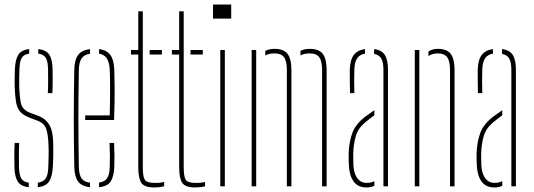

<svg xmlns="http://www.w3.org/2000/svg" viewBox="-20 -820 2348 845"><path d="M146.5 4V-16Q171 -19.5 181.2 -34.8Q191.5 -50 192.5 -85Q193.5 -109 194 -134Q194.5 -159 193.5 -179Q192 -228.5 183.2 -253.2Q174.5 -278 144.5 -289L110.5 -302Q82 -313 68.5 -328.8Q55 -344.5 50.5 -371.2Q46 -398 44.5 -442Q44 -461.5 44.5 -478Q45 -494.5 45.5 -514Q47 -557 60.2 -578.5Q73.5 -600 108.5 -604V-584Q84.5 -580.5 75.5 -565Q66.5 -549.5 65.5 -514Q65 -493 64.5 -476.5Q64 -460 64.5 -442Q66 -394 72.2 -365.5Q78.5 -337 111.5 -324L146.5 -311Q182.5 -297.5 198.5 -268.2Q214.5 -239 214.5 -179Q214.5 -157.5 214.2 -132.2Q214 -107 212.5 -85Q210 -42.5 196 -21.2Q182 0 146.5 4ZM190.5 -410Q192 -441.5 191.8 -466.5Q191.5 -491.5 191.5 -514Q191 -549.5 181.8 -565Q172.5 -580.5 148.5 -584V-604Q184 -600 197.5 -578.5Q211 -557 211.5 -514Q211.5 -493 211.8 -467.8Q212 -442.5 210.5 -410ZM43.5 -85Q43 -107 43 -133Q43 -159 44.5 -191H64.5Q63 -159.5 63.2 -134Q63.5 -108.5 63.5 -85Q64.5 -50 73.5 -34.8Q82.5 -19.5 106.5 -16V4Q71.5 0 58 -21.2Q44.5 -42.5 43.5 -85Z M307 -85Q302.5 -299.5 307 -514Q308 -557 324 -578.2Q340 -599.5 376 -604V-583.5Q350.5 -579.5 339.2 -563Q328 -546.5 327 -514Q326 -450.5 325.5 -399.2Q325 -348 325 -300.2Q325 -252.5 325.5 -200.8Q326 -149 327 -85Q328 -50 339.2 -34.5Q350.5 -19 376 -16V4Q339 0 323.5 -21.2Q308 -42.5 307 -85ZM355 -292V-312H463Q464.5 -379 464.5 -432.2Q464.5 -485.5 463 -514Q461 -546.5 450.2 -563Q439.5 -579.5 416 -584V-604Q450 -599.5 465.5 -578.5Q481 -557.5 483 -514Q484 -487 484.5 -430.8Q485 -374.5 482 -292ZM416 4V-16.5Q440.5 -20 451.2 -35.2Q462 -50.5 463 -85Q464 -107.5 463.8 -133.2Q463.5 -159 462 -191H482Q483.5 -159 483.8 -133Q484 -107 483 -85Q481 -42.5 467 -21.2Q453 0 416 4Z M556.5 -580V-600H588.5V-770H608.5V-85Q608.5 -44 617 -29.5Q625.5 -15 661.5 -15Q677.5 -15 684.8 -16Q692 -17 702.5 -19V0Q681 5 659.5 5Q614.5 5 601.5 -16Q588.5 -37 588.5 -85V-580ZM638.5 -580V-600H692.5V-580Z M736.5 -580V-600H768.5V-770H788.5V-85Q788.5 -44 797 -29.5Q805.5 -15 841.5 -15Q857.5 -15 864.8 -16Q872 -17 882.5 -19V0Q861 5 839.5 5Q794.5 5 781.5 -16Q768.5 -37 768.5 -85V-580ZM818.5 -580V-600H872.5V-580Z M917.5 -738V-800H997.5V-738ZM949.5 0V-600H969.5V0Z M1397.5 0V-514Q1397 -552.5 1384.5 -568.8Q1372 -585 1343.5 -585Q1319 -585 1302.5 -576V-596.5Q1319 -605 1343.5 -605Q1382.5 -605 1399.8 -584Q1417 -563 1417.5 -514V0ZM1242.5 0V-514Q1242 -552.5 1229.5 -568.8Q1217 -585 1188.5 -585Q1164 -585 1147.5 -576V-596Q1164 -605 1188.5 -605Q1227.5 -605 1244.8 -584Q1262 -563 1262.5 -514V0ZM1087.5 0V-600H1107.5V0Z M1520.5 -410Q1520 -437 1519.5 -464.8Q1519 -492.5 1519.5 -514Q1521 -557 1537.2 -578.2Q1553.5 -599.5 1586.5 -604V-584Q1565 -580.5 1553 -565Q1541 -549.5 1539.5 -514Q1538 -467.5 1539.5 -410ZM1667.5 0V-514Q1667.5 -545.5 1658.2 -562Q1649 -578.5 1626.5 -583V-604Q1660.5 -599.5 1674 -577.8Q1687.5 -556 1687.5 -514V0ZM1515.5 -90Q1515 -105 1514.5 -118Q1514 -131 1514.5 -145Q1516 -193 1529.8 -232.5Q1543.5 -272 1585.5 -305Q1595.5 -312 1606 -319.8Q1616.5 -327.5 1627.5 -335V-312.5Q1610.5 -300.5 1585.5 -280Q1555 -254 1545.5 -219.5Q1536 -185 1534.5 -145Q1534.5 -137 1534.8 -121.5Q1535 -106 1535.5 -90Q1538 -54 1553.5 -34.5Q1569 -15 1593.5 -15Q1613.5 -15 1627.5 -23V-2.5Q1614 5 1593.5 5Q1555.5 5 1536.8 -20.8Q1518 -46.5 1515.5 -90Z M1960.5 0V-514Q1960 -552.5 1947.5 -568.8Q1935 -585 1906.5 -585Q1884 -585 1865.5 -573.5V-593.5Q1883 -605 1906.5 -605Q1945.5 -605 1962.8 -584Q1980 -563 1980.5 -514V0ZM1805.5 0V-600H1825.5V0Z M2083.5 -410Q2083 -437 2082.5 -464.8Q2082 -492.5 2082.5 -514Q2084 -557 2100.2 -578.2Q2116.5 -599.5 2149.5 -604V-584Q2128 -580.5 2116 -565Q2104 -549.5 2102.5 -514Q2101 -467.5 2102.5 -410ZM2230.5 0V-514Q2230.5 -545.5 2221.2 -562Q2212 -578.5 2189.5 -583V-604Q2223.5 -599.5 2237 -577.8Q2250.5 -556 2250.5 -514V0ZM2078.5 -90Q2078 -105 2077.5 -118Q2077 -131 2077.5 -145Q2079 -193 2092.8 -232.5Q2106.5 -272 2148.5 -305Q2158.5 -312 2169 -319.8Q2179.5 -327.5 2190.5 -335V-312.5Q2173.5 -300.5 2148.5 -280Q2118 -254 2108.5 -219.5Q2099 -185 2097.5 -145Q2097.5 -137 2097.8 -121.5Q2098 -106 2098.5 -90Q2101 -54 2116.5 -34.5Q2132 -15 2156.5 -15Q2176.5 -15 2190.5 -23V-2.5Q2177 5 2156.5 5Q2118.5 5 2099.8 -20.8Q2081 -46.5 2078.5 -90Z"/></svg>

Font: Big Shoulders Stencil Display Thin
Style: Regular
Weight: 100
Designer: Patric King
Foundry: XO Type Co
Version: Version 1.000